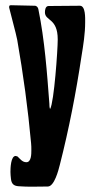

<svg xmlns="http://www.w3.org/2000/svg" viewBox="-20 -572 362 735"><path d="M172 -155C169 -158 169 -172 169 -175C160 -294 151 -419 127 -536C126 -543 121 -550 113 -550L22 -552C15 -552 15 -549 15 -543C15 -540 43 -438 46 -419C69 -288 87 -156 99 -24C100 -15 100 -6 100 3C100 17 100 49 81 49C65 49 57 36 47 27C45 27 42 25 40 25C21 25 20 73 20 86C20 95 21 104 22 113C24 132 33 140 52 141C88 144 126 142 163 142C188 142 204 79 209 59C244 -78 271 -217 292 -357C299 -400 306 -443 306 -487C306 -502 308 -550 286 -550L166 -549C154 -549 152 -534 152 -525C152 -491 201 -504 201 -421C201 -381 187 -181 172 -155Z"/></svg>

Font: DisSenso
Style: Regular
Weight: 400
Version: Version 1.150